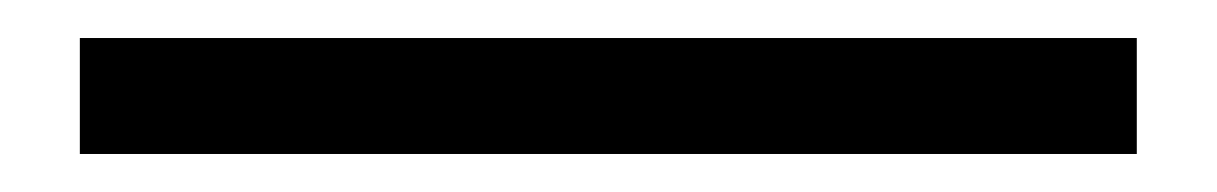

<svg xmlns="http://www.w3.org/2000/svg" viewBox="-20 101 640 101"><path d="M22 182V121H578V182Z"/></svg>

Font: Victor Mono Light
Style: Regular
Weight: 300
Monospace: yes
Designer: Rune Bjørnerås
Version: Version 1.561;gftools[0.9.30]